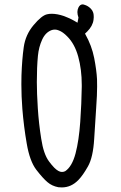

<svg xmlns="http://www.w3.org/2000/svg" viewBox="-20 -841 540 860"><path d="M256.8 -1.5Q299.3 -1.5 331.5 -35.2Q351.1 -55.2 374 -95.7Q397 -136.2 401.9 -218.8Q406.7 -302.2 410.9 -359.4Q415 -416.5 415 -453.1Q415 -467.8 414.6 -485.4Q412.6 -525.9 401.9 -581.1Q391.1 -636.2 362.3 -687.5L360.8 -690.4Q367.2 -696.3 370.6 -699.7Q395.5 -724.6 398.9 -752.4Q399.9 -759.3 399.9 -763.9Q399.9 -768.6 399.4 -774.7Q398.9 -780.8 396.5 -787.1Q393.6 -795.4 385.7 -803.2Q373.5 -815.4 357.4 -819.8Q353.5 -821.3 350.1 -821.3Q338.4 -821.3 331.5 -807.6Q326.7 -797.9 326.7 -786.9Q326.7 -775.9 331.5 -762.2L327.1 -739.3Q307.6 -751 298.3 -755.4Q289.1 -759.8 284.4 -761.7Q279.8 -763.7 275.4 -765.4Q271 -767.1 266.6 -769Q236.3 -779.3 211.4 -779.3Q200.2 -779.3 190.4 -776.9Q166.5 -771.5 130.4 -728.5Q94.2 -685.5 86.4 -630.1Q78.6 -574.7 76.2 -503.4Q75.7 -483.4 75.7 -462.9Q75.7 -410.2 80.1 -353.5Q86.4 -274.9 99.9 -197Q113.3 -119.1 142.6 -80.6Q172.4 -42 192.9 -24.9Q212.9 -7.8 241.2 -2.4Q249 -1.5 256.8 -1.5ZM272 -74.2Q265.1 -70.8 257.3 -70.8Q242.2 -70.8 223.1 -89.8Q212.4 -100.6 199.7 -117.7Q187 -134.8 178.5 -159.9Q169.9 -185.1 164.6 -219.7Q153.8 -287.6 149.4 -355.5Q145 -423.3 145 -473.6Q145 -540.5 149.9 -591.3Q153.8 -630.9 168.9 -663.6Q184.1 -696.8 212.4 -706.5Q218.8 -708.5 226.6 -708.5Q234.4 -708.5 243.7 -704.6Q261.7 -697.8 280.8 -678.2Q314.5 -645 330.3 -587.6Q346.2 -530.3 346.2 -460.4Q346.2 -456.1 346.2 -452.1Q345.2 -377.9 339.4 -294.7Q333.5 -211.4 318.4 -153.8Q302.7 -94.7 272 -74.2Z"/></svg>

Font: Bakudai
Style: Light
Weight: 300
Version: Version 1.48